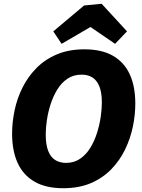

<svg xmlns="http://www.w3.org/2000/svg" viewBox="-20 -982 753 1016"><path d="M314 14Q223 14 163 -20.5Q103 -55 73.5 -119.5Q44 -184 44 -275Q44 -334 57 -397Q70 -460 98.5 -517.5Q127 -575 172 -621Q217 -667 280.5 -694Q344 -721 427 -721Q518 -721 577.5 -687Q637 -653 666.5 -589Q696 -525 696 -433Q696 -374 683 -311.5Q670 -249 642 -191Q614 -133 569 -86.5Q524 -40 461 -13Q398 14 314 14ZM329 -120Q372 -120 404 -142Q436 -164 458 -200Q480 -236 493.5 -279Q507 -322 513 -364Q519 -406 519 -439Q519 -493 505.5 -525.5Q492 -558 468.5 -572.5Q445 -587 412 -587Q369 -587 337 -565.5Q305 -544 283 -508Q261 -472 247.5 -429.5Q234 -387 228 -345.5Q222 -304 222 -271Q222 -217 235 -183.5Q248 -150 272.5 -135Q297 -120 329 -120ZM306 -750 262 -816 425 -953 518 -962 652 -816 589 -750 405 -876 520 -875Z"/></svg>

Font: Bitter Thin ExtraBold
Style: Italic
Weight: 800
Italic angle: -9°
Version: Version 2.002